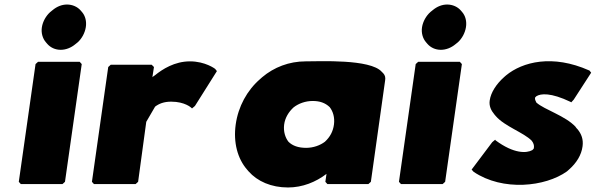

<svg xmlns="http://www.w3.org/2000/svg" viewBox="-20 -806 2631 848"><path d="M183 -619 189 -612C203 -596 224 -586 248 -586C271 -586 294 -595 313 -611L323 -619C342 -636 355 -661 359 -686C363 -711 357 -736 342 -753L336 -760C322 -776 300 -786 276 -786C253 -786 231 -777 212 -761L202 -753C183 -736 169 -711 165 -686C161 -661 168 -636 183 -619ZM72 7H256L267 -3L341 -523L332 -533H148L137 -523L63 -3Z M655 -467 653 -465 660 -510 650 -520H469L458 -510L386 -3L395 7H579L590 -3L626 -268L665 -335C682 -348 704 -357 736 -357C797 -357 825 -330 825 -330L828 -327L841 -338L938 -492L930 -502C930 -502 887 -535 819 -535C751 -535 697 -500 665 -474Z M1277 -332C1299 -349 1329 -360 1361 -360C1392 -360 1416 -352 1436 -333C1451 -314 1459 -287 1455 -256C1451 -226 1438 -201 1415 -180C1394 -164 1364 -153 1332 -153C1298 -153 1272 -162 1254 -180C1240 -198 1231 -225 1235 -256C1239 -286 1255 -312 1277 -332ZM1673 -482 1666 -489C1616 -546 1391 -535 1330 -535C1257 -535 1190 -509 1138 -465L1129 -457C1071 -407 1032 -335 1021 -256C1010 -177 1029 -105 1072 -56L1078 -49C1117 -5 1178 22 1252 22C1316 22 1375 -2 1422 -38L1417 -3L1426 7H1607L1618 -3L1681 -451C1683 -463 1681 -473 1673 -482Z M1862 -619 1868 -612C1882 -596 1903 -586 1927 -586C1950 -586 1973 -595 1992 -611L2002 -619C2021 -636 2034 -661 2038 -686C2042 -711 2036 -736 2021 -753L2015 -760C2001 -776 1979 -786 1955 -786C1932 -786 1910 -777 1891 -761L1881 -753C1862 -736 1848 -711 1844 -686C1840 -661 1847 -636 1862 -619ZM1751 7H1935L1946 -3L2020 -523L2011 -533H1827L1816 -523L1742 -3Z M2169 -186 2167 -189 2154 -178 2063 -57 2072 -47C2201 40 2389 19 2484 -49L2493 -57C2526 -86 2548 -121 2553 -160C2557 -191 2548 -214 2531 -235L2528 -238L2523 -244V-245C2477 -295 2385 -321 2349 -353C2346 -359 2342 -367 2343 -373C2343 -376 2346 -378 2349 -381C2368 -393 2412 -398 2500 -356L2503 -354L2514 -366L2591 -485L2583 -495H2582C2420 -567 2288 -533 2215 -473L2207 -466C2171 -434 2148 -397 2143 -363C2139 -338 2149 -318 2164 -300L2170 -293C2209 -248 2292 -221 2328 -185C2336 -175 2340 -164 2338 -153C2338 -150 2336 -147 2331 -143C2306 -129 2250 -126 2169 -186Z"/></svg>

Font: Hussar Woodtype
Style: UltraObl
Weight: 900
Foundry: Cannot Into Space Fonts
Version: Version 1.07